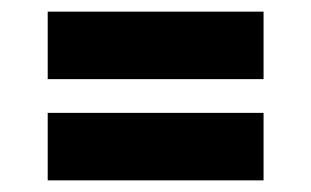

<svg xmlns="http://www.w3.org/2000/svg" viewBox="-20 -465 535 330"><path d="M62 -445H433V-329H62ZM62 -271H433V-155H62Z"/></svg>

Font: Amaranth
Style: Bold
Weight: 700
Designer: Gesine Todt
Foundry: Gesine Todt
Version: Version 1.001